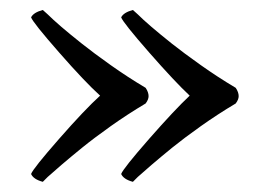

<svg xmlns="http://www.w3.org/2000/svg" viewBox="-20 -433 519 383"><path d="M276.4 -241.2Q276.4 -234.4 270.5 -226.6Q234.4 -205.1 200.7 -181.2Q167 -157.2 143.6 -138.2Q120.1 -119.1 102.5 -104Q85 -88.9 75.2 -80.1L65.4 -70.3Q46.9 -75.2 42 -85.9Q45.9 -96.7 97.7 -155.8Q149.4 -214.8 179.7 -242.2Q149.4 -269.5 97.7 -328.6Q45.9 -387.7 42 -398.4Q46.9 -408.2 65.4 -413.1L75.2 -404.3Q85 -394.5 102.5 -379.4Q120.1 -364.3 143.6 -345.7Q167 -327.1 200.7 -303.2Q234.4 -279.3 270.5 -257.8Q276.4 -249 276.4 -241.2ZM456.1 -241.2Q456.1 -234.4 450.2 -226.6Q414.1 -205.1 380.4 -181.2Q346.7 -157.2 323.2 -138.2Q299.8 -119.1 282.2 -104Q264.6 -88.9 254.9 -80.1L245.1 -70.3Q226.6 -75.2 221.7 -85.9Q225.6 -96.7 277.3 -155.8Q329.1 -214.8 358.4 -242.2Q329.1 -269.5 277.3 -328.6Q225.6 -387.7 221.7 -398.4Q226.6 -408.2 245.1 -413.1L254.9 -404.3Q264.6 -394.5 282.2 -379.4Q299.8 -364.3 323.2 -345.7Q346.7 -327.1 380.4 -303.2Q414.1 -279.3 450.2 -257.8Q456.1 -249 456.1 -241.2Z"/></svg>

Font: Crimson
Style: Semibold
Weight: 600
Version: Version 0.8